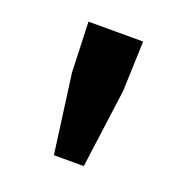

<svg xmlns="http://www.w3.org/2000/svg" viewBox="-76 -850 478 495"><g transform="rotate(20 162.5 -602.0)"><path d="M121 -425 92 -641 87 -779H237L232 -641L203 -425Z"/></g></svg>

Font: Noto Sans KR
Style: Bold
Weight: 700
Designer: Ryoko NISHIZUKA  (kana, bopomofo & ideographs); Paul D. Hunt (Latin, Greek & Cyrillic); Sandoll Communications , Soo-you
Foundry: Adobe
Version: Version 2.004-H2;hotconv 1.0.118;makeotfexe 2.5.65603